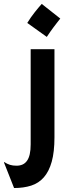

<svg xmlns="http://www.w3.org/2000/svg" viewBox="-64 -758 372 966"><path d="M73.2 -642.6Q91.3 -671.9 111.1 -696.8Q130.9 -721.7 146 -738.3L239.3 -664.6Q229.5 -652.3 221.2 -641.6Q212.9 -630.9 204.8 -620.1Q196.8 -609.4 188.7 -597.9Q180.7 -586.4 171.4 -572.3ZM-43 57.1Q-28.3 66.9 -13.9 71.3Q0.5 75.7 19 75.7Q36.1 75.7 49.3 69.8Q62.5 64 71.8 51Q81.1 38.1 85.7 17.6Q90.3 -2.9 90.3 -31.7V-510.3H210V-66.9Q210 6.3 196.3 55.4Q182.6 104.5 156.7 134Q130.9 163.6 93 175.8Q55.2 188 6.8 188L-43.9 59.6Z"/></svg>

Font: Hammersmith One
Style: Regular
Weight: 400
Designer: Nicole Fally
Foundry: Nicole Fally
Version: Version 1.002